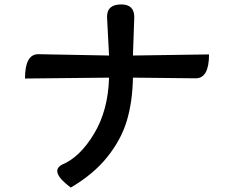

<svg xmlns="http://www.w3.org/2000/svg" viewBox="-20 -802 1040 868"><path d="M473 -551 464 -723Q462 -782 528 -782Q588 -782 587 -723L581 -551L925 -556Q925 -448 865 -448L581 -451Q579 -341 553 -255Q527 -169 464 -91Q402 -14 300 46Q202 -27 261 -58Q341 -91 405 -197Q469 -303 473 -451L93 -447Q93 -557 153 -557Z"/></svg>

Font: Swei Half Moon CJK SC
Style: Medium
Weight: 500
Version: Version 2.071